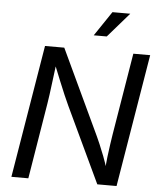

<svg xmlns="http://www.w3.org/2000/svg" viewBox="-61 -996 872 1048"><g transform="rotate(5 374.5 -471.5)"><path d="M41 0 161.6 -727.5H267.1L486.3 -261.2Q493.2 -246.6 504.9 -219.2Q516.6 -191.9 530.5 -156Q544.4 -120.1 556.6 -78.6L546.9 -76.7Q549.3 -116.7 553.7 -154.3Q558.1 -191.9 563 -224.1Q567.9 -256.3 571.3 -278.8L645.5 -727.5H737.8L617.2 0H511.7L315.9 -415Q304.2 -439.9 291.3 -470Q278.3 -500 261.2 -542.2Q244.1 -584.5 219.2 -646.5L232.9 -648.9Q225.6 -590.3 219.7 -544.9Q213.9 -499.5 209.7 -467.3Q205.6 -435.1 202.1 -416L133.8 0ZM421.4 -808.6 512.2 -943.4H609.9L492.7 -808.6Z"/></g></svg>

Font: Inter 16pt
Style: Italic
Weight: 400
Italic angle: -9.3988°
Version: Version 4.001;git-66647c0bb